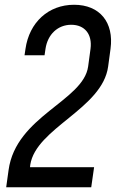

<svg xmlns="http://www.w3.org/2000/svg" viewBox="-20 -786 488 806"><path d="M291 -766C183 -766 103 -692 87 -581L83 -554H167L171 -581C180 -642 223 -682 279 -682C336 -682 368 -642 360 -581L350 -507C330 -362 47 -299 16 -72L6 0H363L375 -84H106L107 -94C131 -249 410 -329 434 -507L444 -581C459 -692 399 -766 291 -766Z"/></svg>

Font: Mohave
Style: Italic
Weight: 400
Italic angle: -8°
Designer: Gumpita Rahayu
Foundry: Tokotype
Version: Version 2.002;PS 002.002;hotconv 1.0.88;makeotf.lib2.5.64775